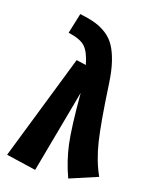

<svg xmlns="http://www.w3.org/2000/svg" viewBox="-146 -829 696 916"><g transform="rotate(15 202.0 -371.0)"><path d="M134.8 -757.8Q179.7 -748.5 211.2 -736.6Q242.7 -724.6 269.3 -703.9Q295.9 -683.1 312.3 -652.6Q328.6 -622.1 339.1 -578.1Q349.6 -534.2 353 -473.1Q363.3 -281.2 377.2 -190.9Q391.1 -100.6 422.9 -30.8L282.2 15.1Q253.4 -64 243.4 -144.3Q233.4 -224.6 233.9 -395L119.1 16.1L-28.8 -19L174.8 -541L223.1 -529.8Q211.4 -591.3 188.2 -617.4Q165 -643.6 104 -657.2Z"/></g></svg>

Font: Fira Sans Compressed
Style: Bold Italic
Weight: 700
Width: 3
Italic angle: -8°
Designer: Carrois Corporate & Edenspiekermann AG
Foundry: Carrois Corporate GbR & Edenspiekermann AG
Version: Version 4.203;PS 004.203;hotconv 1.0.88;makeotf.lib2.5.64775